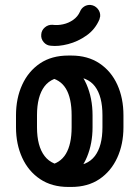

<svg xmlns="http://www.w3.org/2000/svg" viewBox="-20 -743 558 768"><path d="M44 -281.8Q44 -350 68.8 -404Q93.5 -458 140 -489.4Q186.5 -520.8 253.5 -520.8H265.2Q331.2 -520.8 378.1 -489.4Q425 -458 449.4 -404Q473.8 -350 473.8 -281.8V-233.8Q473.8 -166.2 449 -112.1Q424.2 -58 377.8 -26.6Q331.2 4.8 265.2 4.8H253.5Q187.2 4.8 140.4 -26.6Q93.5 -58 68.8 -112.1Q44 -166.2 44 -233.8ZM128 -281.8V-233.8Q128 -158.5 158.4 -118.8Q188.8 -79 253.5 -79H265.2Q329 -79 359.4 -118.8Q389.8 -158.5 389.8 -233.8V-281.8Q389.8 -357.8 359.9 -397.4Q330 -437 265.2 -437H253.5Q187.8 -437 157.9 -397.4Q128 -357.8 128 -281.8ZM171.8 -433.8 254.8 -489Q301.5 -461.8 325.9 -406Q350.2 -350.2 350.2 -281.8V-233.8Q350.2 -169.2 328.2 -115.8Q306.2 -62.2 263.5 -32.5L172.5 -81.5Q220.5 -89.2 243.5 -127.6Q266.5 -166 266.5 -233.8V-281.8Q266.5 -350.8 243.4 -388.8Q220.2 -426.8 171.8 -433.8ZM300 -696.5Q305 -709.2 316.5 -716.8Q328 -724.2 342.2 -723.2Q359 -721.5 370.4 -708.4Q381.8 -695.2 380.8 -677.8Q380 -674.8 379.2 -671.6Q378.5 -668.5 377.8 -665.5Q360.8 -625.5 326.2 -601.1Q291.8 -576.8 252.6 -566.6Q213.5 -556.5 183.5 -560Q166 -561 154.6 -574.5Q143.2 -588 145 -605.2Q146 -622 159.4 -633.4Q172.8 -644.8 190.2 -643.8Q210 -641 232.1 -645.8Q254.2 -650.5 272.6 -663.4Q291 -676.2 300 -696.5Z"/></svg>

Font: Libertine-Super Thin
Style: Regular
Weight: 100
Designer: Bastien Sozeau
Foundry: NBR — Bastien Sozeau
Version: Version 2.003;gftools[0.9.33]